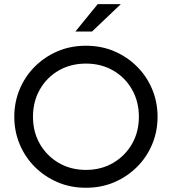

<svg xmlns="http://www.w3.org/2000/svg" viewBox="-20 -889 827 924"><path d="M393.6 14.6Q319.3 14.6 256.8 -12.2Q194.3 -39.1 147.5 -85.9Q100.6 -132.8 74.7 -194.8Q48.8 -256.8 48.8 -327.1Q48.8 -397.5 74.7 -459.5Q100.6 -521.5 147.5 -568.4Q194.3 -615.2 256.8 -642.1Q319.3 -668.9 393.6 -668.9Q467.8 -668.9 530.3 -642.1Q592.8 -615.2 639.6 -568.4Q686.5 -521.5 712.4 -459.5Q738.3 -397.5 738.3 -327.1Q738.3 -256.8 712.4 -194.8Q686.5 -132.8 639.6 -85.9Q592.8 -39.1 530.3 -12.2Q467.8 14.6 393.6 14.6ZM393.6 -71.3Q466.8 -71.3 524.4 -105Q582 -138.7 615.2 -196.3Q648.4 -253.9 648.4 -327.1Q648.4 -400.4 615.2 -458.5Q582 -516.6 524.4 -549.8Q466.8 -583 393.6 -583Q320.3 -583 262.7 -549.8Q205.1 -516.6 171.9 -458.5Q138.7 -400.4 138.7 -327.1Q138.7 -253.9 171.9 -196.3Q205.1 -138.7 262.7 -105Q320.3 -71.3 393.6 -71.3ZM342.8 -737.3 450.2 -869.1H561.5L422.9 -737.3Z"/></svg>

Font: Sen
Style: Regular
Weight: 400
Designer: Kosal Sen, Philatype
Foundry: Philatype
Version: Version 2.000;gftools[0.9.31]